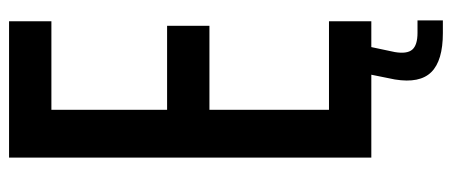

<svg xmlns="http://www.w3.org/2000/svg" viewBox="-307 -533 998 424"><g transform="rotate(-90 192.0 -321.0)"><path d="M56 0V-800H357V-706.5H161.5V-451H347V-357.5H161.5V-93.5H357V0ZM359 158H331Q270 158 244.8 132.5Q219.5 107 228.5 52L239 0H300L289 52Q284.5 79 294.5 90.5Q304.5 102 331.5 102H359Z"/></g></svg>

Font: Big Shoulders Medium
Style: Regular
Weight: 500
Designer: Patric King
Foundry: XO Type Co
Version: Version 2.002